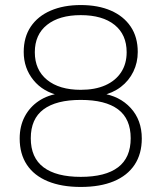

<svg xmlns="http://www.w3.org/2000/svg" viewBox="-20 -733 640 761"><path d="M300 8Q224 8 169.5 -14.5Q115 -37 86.5 -80Q58 -123 58 -184Q58 -233 78 -271Q98 -309 134 -333Q170 -357 218 -363V-354Q151 -368 112.5 -415.5Q74 -463 74 -527Q74 -586 102 -627.5Q130 -669 181 -691Q232 -713 300 -713Q369 -713 419.5 -691Q470 -669 498 -627.5Q526 -586 526 -527Q526 -485 508.5 -449Q491 -413 459 -388.5Q427 -364 382 -354V-363Q454 -353 498 -305Q542 -257 542 -184Q542 -123 513.5 -80Q485 -37 431 -14.5Q377 8 300 8ZM300 -32Q398 -32 448 -70Q498 -108 498 -185Q498 -262 448 -299.5Q398 -337 300 -337Q203 -337 152.5 -299.5Q102 -262 102 -185Q102 -108 152.5 -70Q203 -32 300 -32ZM300 -377Q357 -377 397.5 -395Q438 -413 460 -446.5Q482 -480 482 -526Q482 -596 434 -634.5Q386 -673 300 -673Q215 -673 166.5 -634.5Q118 -596 118 -526Q118 -456 166.5 -416.5Q215 -377 300 -377Z"/></svg>

Font: Nunito ExtraLight
Style: Regular
Weight: 200
Designer: Vernon Adams
Foundry: Vernon Adams
Version: Version 3.602